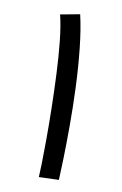

<svg xmlns="http://www.w3.org/2000/svg" viewBox="-108 -730 497 783"><g transform="rotate(15 140.0 -338.5)"><path d="M221 -6 139 4Q139 -8 136.5 -49Q134 -90 129 -150Q124 -210 116.5 -280Q109 -350 99.5 -421Q90 -492 78 -554Q66 -616 51 -659L130 -681Q149 -623 164 -546.5Q179 -470 189.5 -388Q200 -306 206.5 -229.5Q213 -153 216.5 -94Q220 -35 221 -6Z"/></g></svg>

Font: Noto IKEA Arabic
Style: Regular
Weight: 400
Designer: Monotype Design Team
Foundry: Monotype Imaging Inc.
Version: Version 1.200